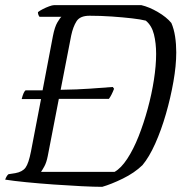

<svg xmlns="http://www.w3.org/2000/svg" viewBox="-27 -724 720 744"><path d="M57 -340Q64 -368 72 -374H133H138L178 -584Q185 -620 195.5 -637.5Q206 -655 211 -659H126Q120 -667 120 -677Q126 -682 138.5 -688.5Q151 -695 163.5 -699.5Q176 -704 182 -704H521Q551 -697 584.5 -677.5Q618 -658 637 -635Q647 -612 651.5 -582.5Q656 -553 656 -521Q656 -470 645 -407.5Q634 -345 616 -282.5Q598 -220 574.5 -167.5Q551 -115 525 -84Q494 -54 449 -32Q404 -10 369 0Q339 0 288.5 -2.5Q238 -5 181.5 -9Q125 -13 74.5 -18Q24 -23 -7 -28Q-1 -44 6 -49L32 -53Q60 -58 72 -74.5Q84 -91 93 -137L132 -340H126ZM132 -58H417Q442 -72 466 -108.5Q490 -145 510 -195.5Q530 -246 545.5 -303Q561 -360 569.5 -415Q578 -470 578 -515Q578 -557 569.5 -591Q561 -625 538 -644Q519 -649 484 -653Q449 -657 406 -660Q363 -663 320 -663Q283 -663 269.5 -641.5Q256 -620 249 -587L208 -376Q274 -377 322 -380.5Q370 -384 410 -387L415 -380Q405 -354 395 -341H201L158 -119Q153 -94 145 -79.5Q137 -65 132 -58Z"/></svg>

Font: Texturina Thin
Style: Italic
Weight: 100
Italic angle: -11°
Designer: Guillermo Torres Carreño
Foundry: Omnibus-Type
Version: Version 1.002; ttfautohint (v1.8.3)